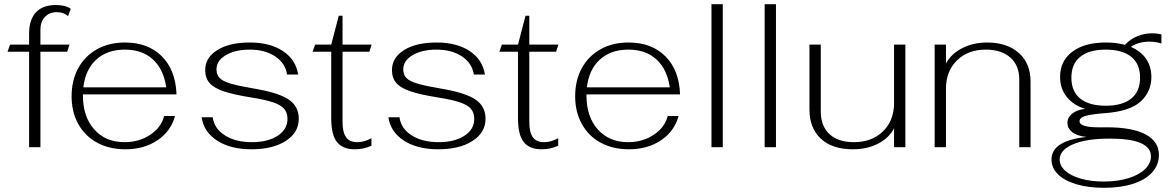

<svg xmlns="http://www.w3.org/2000/svg" viewBox="-20 -703 5617 917"><path d="M119 -456H16L28 -490H119V-543Q119 -609 151.5 -644Q184 -679 246 -679Q293 -679 318 -661L305 -626Q284 -645 252 -645Q216 -645 194.5 -622Q173 -599 173 -561V-490H312L301 -456H173V0H119Z M764 -149H816Q796 -76 732 -33Q668 10 579 10Q502 10 444 -21.5Q386 -53 354 -110.5Q322 -168 322 -243Q322 -320 354 -378Q386 -436 443.5 -468Q501 -500 577 -500Q687 -500 753 -434Q819 -368 823 -252H376V-247Q376 -146 430 -85Q484 -24 575 -24Q644 -24 697 -59Q750 -94 764 -149ZM378 -286H774Q761 -373 710 -419.5Q659 -466 576 -466Q492 -466 440 -418.5Q388 -371 378 -286Z M943 -143H996Q1003 -89 1054 -56.5Q1105 -24 1183 -24Q1259 -24 1306 -54.5Q1353 -85 1353 -135Q1353 -165 1337 -183.5Q1321 -202 1283.5 -214.5Q1246 -227 1177 -238Q1095 -251 1048 -267Q1001 -283 980.5 -307Q960 -331 960 -368Q960 -428 1018 -464Q1076 -500 1173 -500Q1270 -500 1331.5 -459Q1393 -418 1404 -347H1351Q1343 -401 1294.5 -433.5Q1246 -466 1173 -466Q1103 -466 1058.5 -439.5Q1014 -413 1014 -372Q1014 -346 1029 -330.5Q1044 -315 1082.5 -303.5Q1121 -292 1199 -279Q1311 -260 1359 -227.5Q1407 -195 1407 -136Q1407 -70 1345 -30Q1283 10 1181 10Q1081 10 1017 -31.5Q953 -73 943 -143Z M1562 -137V-456H1473L1485 -490H1562L1598 -628H1616V-490H1755L1744 -456H1616V-120Q1616 -71 1633 -47.5Q1650 -24 1686 -24Q1720 -24 1754 -43V-7Q1717 10 1675 10Q1616 10 1589 -25Q1562 -60 1562 -137Z M1835 -143H1888Q1895 -89 1946 -56.5Q1997 -24 2075 -24Q2151 -24 2198 -54.5Q2245 -85 2245 -135Q2245 -165 2229 -183.5Q2213 -202 2175.5 -214.5Q2138 -227 2069 -238Q1987 -251 1940 -267Q1893 -283 1872.5 -307Q1852 -331 1852 -368Q1852 -428 1910 -464Q1968 -500 2065 -500Q2162 -500 2223.5 -459Q2285 -418 2296 -347H2243Q2235 -401 2186.5 -433.5Q2138 -466 2065 -466Q1995 -466 1950.5 -439.5Q1906 -413 1906 -372Q1906 -346 1921 -330.5Q1936 -315 1974.5 -303.5Q2013 -292 2091 -279Q2203 -260 2251 -227.5Q2299 -195 2299 -136Q2299 -70 2237 -30Q2175 10 2073 10Q1973 10 1909 -31.5Q1845 -73 1835 -143Z M2454 -137V-456H2365L2377 -490H2454L2490 -628H2508V-490H2647L2636 -456H2508V-120Q2508 -71 2525 -47.5Q2542 -24 2578 -24Q2612 -24 2646 -43V-7Q2609 10 2567 10Q2508 10 2481 -25Q2454 -60 2454 -137Z M3169 -149H3221Q3201 -76 3137 -33Q3073 10 2984 10Q2907 10 2849 -21.5Q2791 -53 2759 -110.5Q2727 -168 2727 -243Q2727 -320 2759 -378Q2791 -436 2848.5 -468Q2906 -500 2982 -500Q3092 -500 3158 -434Q3224 -368 3228 -252H2781V-247Q2781 -146 2835 -85Q2889 -24 2980 -24Q3049 -24 3102 -59Q3155 -94 3169 -149ZM2783 -286H3179Q3166 -373 3115 -419.5Q3064 -466 2981 -466Q2897 -466 2845 -418.5Q2793 -371 2783 -286Z M3378 -683H3432V0H3378Z M3632 -683H3686V0H3632Z M3846 -181V-490H3900V-171Q3900 -101 3941.5 -62.5Q3983 -24 4058 -24Q4144 -24 4197 -75.5Q4250 -127 4250 -211V-490H4304V0H4250V-90Q4225 -43 4173 -16.5Q4121 10 4053 10Q3955 10 3900.5 -40.5Q3846 -91 3846 -181Z M4444 -490H4498V-400Q4523 -446 4575.5 -473Q4628 -500 4694 -500Q4790 -500 4846 -450Q4902 -400 4902 -314V0H4848V-324Q4848 -390 4805.5 -428Q4763 -466 4688 -466Q4603 -466 4550.5 -414.5Q4498 -363 4498 -279V0H4444Z M5470 -504Q5416 -504 5381 -479Q5428 -459 5453.5 -422.5Q5479 -386 5479 -335Q5479 -266 5428.5 -219Q5378 -172 5262 -163Q5205 -159 5170.5 -151Q5136 -143 5136 -124Q5136 -109 5159.5 -102Q5183 -95 5221 -95H5266Q5388 -95 5451.5 -61Q5515 -27 5515 37Q5515 85 5482.5 120.5Q5450 156 5391 175Q5332 194 5253 194Q5178 194 5121 177Q5064 160 5033 129.5Q5002 99 5002 59Q5002 -31 5169 -49Q5122 -54 5100 -72.5Q5078 -91 5078 -116Q5078 -142 5101 -160.5Q5124 -179 5163 -183Q5107 -200 5075 -240Q5043 -280 5043 -336Q5043 -412 5101.5 -456Q5160 -500 5261 -500Q5311 -500 5353 -489Q5379 -517 5413 -530.5Q5447 -544 5483 -544Q5504 -544 5527 -539V-495Q5502 -504 5470 -504ZM5261 -466Q5182 -466 5139.5 -432Q5097 -398 5097 -332Q5097 -266 5139.5 -232Q5182 -198 5261 -198Q5340 -198 5382.5 -232Q5425 -266 5425 -332Q5425 -398 5382.5 -432Q5340 -466 5261 -466ZM5041 59Q5041 88 5067 112Q5093 136 5141 150Q5189 164 5251 164Q5318 164 5369.5 148Q5421 132 5449 104.5Q5477 77 5477 44Q5477 -41 5281 -41Q5167 -41 5104 -13.5Q5041 14 5041 59Z"/></svg>

Font: Fahkwang ExtraLight
Style: Regular
Weight: 275
Designer: Suppakit Chalermlarp | Katatrad Co.,Ltd.
Foundry: Cadson Demak Co.,Ltd.
Version: Version 1.000; ttfautohint (v1.6)